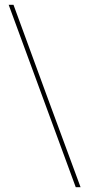

<svg xmlns="http://www.w3.org/2000/svg" viewBox="-20 -757 365 796"><path d="M36 -737Q105 -548 174.5 -359Q244 -170 314 19H294Q224 -170 155 -359Q86 -548 16 -737Z"/></svg>

Font: Josefin Sans Thin Thin
Style: Regular
Weight: 250
Version: Version 2.001